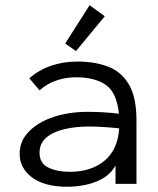

<svg xmlns="http://www.w3.org/2000/svg" viewBox="-20 -702 603 733"><path d="M238 11Q150 11 102.5 -24.5Q55 -60 55 -115Q55 -164 90.5 -200Q126 -236 184.5 -255.5Q243 -275 314 -275Q340 -275 370.5 -273.5Q401 -272 434 -268Q426 -348 384.5 -377.5Q343 -407 269 -407Q232 -407 196 -395Q160 -383 131 -357L92 -403Q128 -435 175 -451Q222 -467 275 -467Q343 -467 394 -447Q445 -427 473 -378Q501 -329 501 -243V0H421V-70Q402 -37 370 -19.5Q338 -2 303 4.5Q268 11 238 11ZM131 -119Q131 -78 165 -62Q199 -46 246 -46Q328 -46 379 -88.5Q430 -131 435 -212Q407 -215 376.5 -217Q346 -219 321 -219Q267 -219 224 -208.5Q181 -198 156 -176Q131 -154 131 -119ZM270 -507 229 -536 322 -682 380 -640Z"/></svg>

Font: Inconsolata SemiExpanded Thin
Style: Regular
Weight: 100
Width: 6
Monospace: yes
Designer: Raph Levien, Cyreal, Brenton Simpson
Foundry: Raph Levien, Cyreal, Google
Version: Version 3.100; ttfautohint (v1.8.4.7-5d5b)